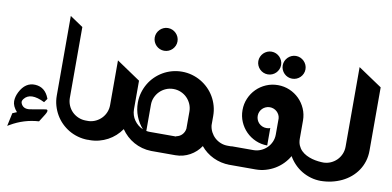

<svg xmlns="http://www.w3.org/2000/svg" viewBox="-93 -1377 3414 1674"><g transform="rotate(10 1614.5 -540.5)"><path d="M349.1 -152.8 306.6 -85Q174.8 -77.1 58.6 -8.8L40 2L64.9 -114.3Q74.7 -118.7 103 -130.4Q62 -177.2 62 -221.2Q62.5 -260.7 83 -301.8Q131.8 -398.4 220.2 -393.1Q307.6 -387.7 342.8 -295.4L344.7 -290.5L320.8 -257.3Q191.4 -321.3 138.7 -252.9Q122.6 -232.4 129.9 -214.8Q148.4 -167 208 -174.3Q217.3 -176.3 270.5 -185.1Q335.4 -195.8 336.4 -196.3Q353.5 -200.2 358.4 -196.3Q371.1 -188.5 349.1 -152.8Z M419.9 -333V-1038.1L535.6 -960.4V-901.4V-331.5Q536.1 -296.4 549.6 -265.4Q563 -234.4 586.2 -211.7Q609.4 -189 640.6 -175.8Q671.9 -162.6 707 -162.6H752.4V0Q706.5 -0.5 664.1 -12.5Q621.6 -24.4 584.7 -46.1Q547.9 -67.9 517.6 -98.1Q487.3 -128.4 465.8 -165.3Q444.3 -202.1 432.1 -244.6Q419.9 -287.1 419.9 -333Z M1273.4 -1081.5Q1294.4 -1081.5 1312.7 -1073.5Q1331.1 -1065.4 1344.7 -1051.8Q1358.4 -1038.1 1366.5 -1019.8Q1374.5 -1001.5 1374.5 -981Q1374.5 -960 1366.5 -941.7Q1358.4 -923.3 1344.7 -909.7Q1331.1 -896 1312.7 -888.2Q1294.4 -880.4 1273.4 -880.4Q1252.9 -880.4 1234.6 -888.2Q1216.3 -896 1202.6 -909.7Q1189 -923.3 1180.9 -941.7Q1172.9 -960 1172.9 -981Q1172.9 -1001.5 1180.9 -1019.8Q1189 -1038.1 1202.6 -1051.8Q1216.3 -1065.4 1234.6 -1073.5Q1252.9 -1081.5 1273.4 -1081.5ZM2009.3 0Q1969.7 0 1932.9 -8.5Q1896 -17.1 1863 -32.7Q1830.1 -48.3 1801.5 -70.6Q1772.9 -92.8 1750.5 -120.6Q1732.4 -93.3 1708.5 -71.3Q1684.6 -49.3 1656 -33.4Q1627.4 -17.6 1595 -9Q1562.5 -0.5 1527.3 -0.5H1313.5Q1271.5 -1.5 1232.7 -12.2Q1193.8 -22.9 1159.7 -42Q1125.5 -61 1096.7 -87.6Q1067.9 -114.3 1045.9 -146.5Q1022.9 -113.3 993.2 -86.4Q963.4 -59.6 928 -40.5Q892.6 -21.5 852.3 -11Q812 -0.5 769 -0.5Q759.8 -0.5 751 -1Q742.2 -1.5 733.9 -2.4V-162.6Q767.1 -165 795.9 -179.2Q824.7 -193.4 846.2 -216.1Q867.7 -238.8 879.9 -268.8Q892.1 -298.8 892.1 -332.5V-728L1103.5 -585.4V-332.5Q1103.5 -305.7 1111.3 -281.2Q1119.1 -256.8 1133.5 -236.3Q1147.9 -215.8 1167.5 -199.7Q1187 -183.6 1210.4 -174.3Q1170.9 -218.8 1148.7 -275.4Q1126.5 -332 1126.5 -396V-397.9Q1127 -443.4 1139.2 -485.6Q1151.4 -527.8 1173.1 -564.7Q1194.8 -601.6 1225.3 -631.6Q1255.9 -661.6 1292.7 -683.1Q1329.6 -704.6 1372.1 -716.3Q1414.6 -728 1460 -728Q1505.9 -728 1548.6 -716.1Q1591.3 -704.1 1628.4 -682.4Q1665.5 -660.6 1696 -630.4Q1726.6 -600.1 1748.3 -563Q1770 -525.9 1782 -483.2Q1793.9 -440.4 1793.9 -394.5V-313Q1797.4 -280.8 1811.8 -253.2Q1826.2 -225.6 1848.6 -205.1Q1871.1 -184.6 1900.4 -172.9Q1929.7 -161.1 1962.9 -161.1H2009.3ZM1506.8 -162.1V-165Q1522 -167.5 1535.2 -174.6Q1548.3 -181.6 1558.3 -192.4Q1568.4 -203.1 1574.7 -216.6Q1581.1 -230 1583 -245.6V-396Q1583 -431.2 1569.6 -462.2Q1556.2 -493.2 1533.2 -516.4Q1510.3 -539.6 1479 -553Q1447.8 -566.4 1412.6 -566.4Q1377.4 -566.4 1346.7 -553.2Q1315.9 -540 1292.7 -517.1Q1269.5 -494.1 1255.9 -463.4Q1242.2 -432.6 1242.2 -397.5V-165Q1257.3 -162.1 1273.9 -162.1Z M2198.7 -1035.6Q2219.7 -1035.6 2238 -1027.6Q2256.3 -1019.5 2270 -1005.9Q2283.7 -992.2 2291.7 -973.9Q2299.8 -955.6 2299.8 -935.1Q2299.8 -914.1 2291.7 -895.8Q2283.7 -877.4 2270 -863.8Q2256.3 -850.1 2238 -842.3Q2219.7 -834.5 2198.7 -834.5Q2178.2 -834.5 2159.9 -842.3Q2141.6 -850.1 2127.9 -863.8Q2114.3 -877.4 2106.2 -895.8Q2098.1 -914.1 2098.1 -935.1Q2098.1 -955.6 2106.2 -973.9Q2114.3 -992.2 2127.9 -1005.9Q2141.6 -1019.5 2159.9 -1027.6Q2178.2 -1035.6 2198.7 -1035.6ZM2414.6 -1035.6Q2435.5 -1035.6 2453.9 -1027.6Q2472.2 -1019.5 2485.8 -1005.9Q2499.5 -992.2 2507.6 -973.9Q2515.6 -955.6 2515.6 -935.1Q2515.6 -914.1 2507.6 -895.8Q2499.5 -877.4 2485.8 -863.8Q2472.2 -850.1 2453.9 -842.3Q2435.5 -834.5 2414.6 -834.5Q2394 -834.5 2375.7 -842.3Q2357.4 -850.1 2343.8 -863.8Q2330.1 -877.4 2322 -895.8Q2314 -914.1 2314 -935.1Q2314 -955.6 2322 -973.9Q2330.1 -992.2 2343.8 -1005.9Q2357.4 -1019.5 2375.7 -1027.6Q2394 -1035.6 2414.6 -1035.6ZM2571.8 -331.5Q2571.8 -297.9 2583 -272Q2594.2 -246.1 2613.3 -227.3Q2632.3 -208.5 2657.2 -195.8Q2682.1 -183.1 2709.2 -175.5Q2736.3 -168 2763.7 -164.8Q2791 -161.6 2814.9 -161.6L2816.4 0Q2770 0 2727.3 -12.2Q2684.6 -24.4 2647.2 -46.6Q2609.9 -68.8 2579.6 -100.1Q2549.3 -131.3 2527.8 -168.9Q2506.3 -131.3 2475.8 -100.3Q2445.3 -69.3 2408 -47.1Q2370.6 -24.9 2327.6 -12.5Q2284.7 0 2238.3 0H1996.6V-162.6H2189.9Q2224.6 -162.6 2255.4 -175.8Q2286.1 -189 2309.3 -211.7Q2332.5 -234.4 2345.9 -264.9Q2359.4 -295.4 2359.4 -330.1V-473.1Q2357.9 -490.7 2350.1 -505.6Q2342.3 -520.5 2330.1 -531.7Q2317.9 -543 2301.8 -549.3Q2285.6 -555.7 2267.6 -555.7Q2248.5 -555.7 2231.7 -548.3Q2214.8 -541 2202.4 -528.6Q2189.9 -516.1 2182.9 -499.5Q2175.8 -482.9 2175.8 -463.9Q2175.8 -444.8 2182.9 -428Q2189.9 -411.1 2202.4 -398.7Q2214.8 -386.2 2231.7 -378.9Q2248.5 -371.6 2267.6 -371.6Q2276.9 -371.6 2285.4 -372.8Q2293.9 -374 2302.2 -377.9V-223.1Q2247.1 -223.6 2198.7 -244.6Q2150.4 -265.6 2114.3 -302Q2078.1 -338.4 2057.4 -386.7Q2036.6 -435.1 2036.6 -490.2Q2036.6 -545.4 2057.6 -594.2Q2078.6 -643.1 2115 -679.4Q2151.4 -715.8 2200.2 -736.8Q2249 -757.8 2304.2 -757.8Q2359.4 -757.8 2408 -737.1Q2456.5 -716.3 2492.9 -680.2Q2529.3 -644 2550.3 -595.7Q2571.3 -547.4 2571.8 -492.7Z M2977.1 -1036.1 3188.5 -894V-333.5Q3188.5 -283.2 3174.8 -239Q3161.1 -194.8 3136.2 -157.7Q3111.3 -120.6 3076.7 -91.3Q3042 -62 2999.8 -41.7Q2957.5 -21.5 2909.2 -10.7Q2860.8 0 2808.6 0V-161.6Q2843.8 -162.1 2874.3 -175.5Q2904.8 -189 2927.7 -211.9Q2950.7 -234.9 2963.9 -265.9Q2977.1 -296.9 2977.1 -332Z"/></g></svg>

Font: DimaBanoo
Style: Bold
Weight: 800
Designer: R.Balvardi
Foundry: R.Balvardi
Version: Version 1.0.0-alpha3